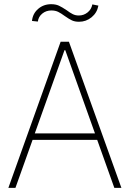

<svg xmlns="http://www.w3.org/2000/svg" viewBox="-20 -909 628 929"><path d="M20.5 0 273.4 -707H313.5L567.4 0H533.2L450.2 -232.4H137.7L54.7 0ZM439.5 -263.7 295.9 -666H292L148.4 -263.7ZM227.5 -888.7Q249.5 -888.7 264.9 -881.6Q280.3 -874.5 302.7 -859.4Q318.8 -847.2 332 -840.6Q345.2 -834 361.3 -834Q385.3 -834 403.8 -848.9Q422.4 -863.8 426.8 -887.7L456.1 -881.8Q449.7 -847.2 423.1 -825.4Q396.5 -803.7 362.3 -803.7Q342.3 -803.7 328.1 -810.3Q314 -816.9 293.9 -831.1Q275.4 -844.7 261.5 -851.6Q247.6 -858.4 228.5 -858.4Q203.1 -858.4 184.6 -843.3Q166 -828.1 163.1 -804.7L134.8 -807.6Q138.2 -843.3 164.6 -866Q190.9 -888.7 227.5 -888.7Z"/></svg>

Font: Pretendard Std Thin
Style: Regular
Weight: 100
Designer: Base glyphs from Inter by Rasmus Andersson; Hangeul glyphs from Noto Sans CJK(Source Han Sans) by Jang Soo-young and Kan
Foundry: Kil Hyung-jin
Version: Version 1.309